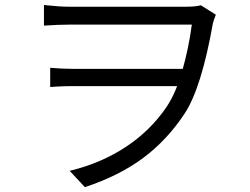

<svg xmlns="http://www.w3.org/2000/svg" viewBox="-20 -721 1017 781"><path d="M172.1 -699.3Q224.5 -693.7 258.9 -693.7H738.5Q776.6 -693.7 797 -699.6L858 -661.1Q849 -639.4 845.9 -625.7Q799.7 -364.4 731.6 -259.9Q661.1 -152.7 564.1 -79.8Q467 -6.8 325.3 40.3L263.3 -26.1Q390.1 -56.6 490.9 -122.8Q591.7 -189 658.1 -286.9Q696 -343.6 721.9 -435Q747.8 -526.4 760.3 -620.8H259.3Q219 -620.8 158.8 -616.8V-700.7ZM273.2 -370.7Q240.6 -370.7 210.7 -368.8L184.2 -367.1V-445.3Q233.8 -441 271 -441H753.1L746.2 -370.7Z"/></svg>

Font: Min Sans VF VF
Style: Regular
Weight: 400
Designer: Jinseong-Kim, NotoSansCJK, Nunito
Foundry: Jinseong-Kim
Version: Version 1.420;Glyphs 3.1.2 (3151)